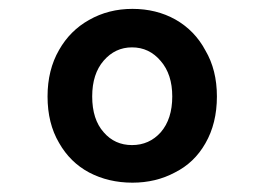

<svg xmlns="http://www.w3.org/2000/svg" viewBox="-20 -836 583 424"><path d="M176.8 -455.1Q134.8 -477.5 110.4 -520.5Q85 -563.5 85 -623Q85 -681.6 110.4 -725.6Q134.8 -768.6 176.8 -792Q219.7 -816.4 272.5 -816.4Q325.2 -816.4 367.2 -793Q410.2 -768.6 433.6 -724.6Q459 -681.6 459 -623Q459 -563.5 433.6 -519.5Q409.2 -476.6 366.2 -455.1Q324.2 -432.6 272.5 -432.6Q219.7 -432.6 176.8 -455.1ZM335 -543.9Q360.4 -573.2 360.4 -623Q360.4 -671.9 335 -701.2Q309.6 -731.4 271.5 -731.4Q234.4 -731.4 209 -702.1Q183.6 -672.9 183.6 -623Q183.6 -572.3 209 -543.9Q233.4 -515.6 271.5 -515.6Q309.6 -515.6 335 -543.9Z"/></svg>

Font: Alata=Ham
Style: Regular
Weight: 400
Designer: Spyros Zevelakis, Eben Sorkin
Version: Version 1.004